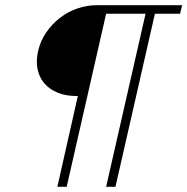

<svg xmlns="http://www.w3.org/2000/svg" viewBox="-20 -720 722 740"><path d="M541 -667H389L237 0H201L280 -350H273Q234 -350 203 -362.5Q172 -375 152 -397.5Q132 -420 125 -452.5Q118 -485 127 -524Q136 -563 158.5 -595.5Q181 -628 211.5 -651.5Q242 -675 278.5 -687.5Q315 -700 354 -700H682L674 -667H577L425 0H389Z"/></svg>

Font: Panefresco 1wt
Style: Italic
Weight: 250
Version: Version 1.000